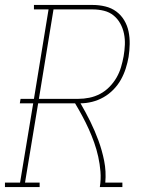

<svg xmlns="http://www.w3.org/2000/svg" viewBox="-57 -755 577 775"><path d="M-37 0V-18H24L77 -338H23L26 -356H80L139 -717H80V-735H317Q343 -735 368 -729Q393 -723 412.5 -708.5Q432 -694 444.5 -673Q457 -652 462 -627.5Q467 -603 466.5 -577Q466 -551 462 -525Q458 -502 450.5 -478.5Q443 -455 431 -433.5Q419 -412 401 -393.5Q383 -375 361 -362.5Q339 -350 315 -344Q291 -338 268 -338Q289 -302 307.5 -264.5Q326 -227 340.5 -187.5Q355 -148 363.5 -105.5Q372 -63 368 -18H437V0H346Q351 -32 348.5 -62.5Q346 -93 339.5 -122.5Q333 -152 323 -180Q313 -208 301 -234.5Q289 -261 275 -287Q261 -313 246 -338H97L44 -18H103V0ZM100 -356H259Q281 -356 303.5 -360.5Q326 -365 347 -376Q368 -387 385 -404.5Q402 -422 413.5 -442Q425 -462 431.5 -484Q438 -506 442 -528Q446 -551 447 -574Q448 -597 443.5 -619Q439 -641 428.5 -660Q418 -679 401.5 -692.5Q385 -706 363 -711.5Q341 -717 317 -717H159Z"/></svg>

Font: Iosevka Curly Slab Thin
Style: Italic
Weight: 100
Italic angle: -9°
Monospace: yes
Designer: Belleve Invis
Foundry: Belleve Invis
Version: Version 22.1.2; ttfautohint (v1.8.4)